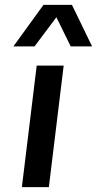

<svg xmlns="http://www.w3.org/2000/svg" viewBox="-20 -770 399 790"><path d="M35 -579 159 -750H276L359 -579H271L212 -699L122 -579ZM70 0 131 -500H242L181 0Z"/></svg>

Font: Orkney Medium
Style: MediumItalic
Weight: 500
Designer: Samuel Oakes and Alfredo Marco Pradil
Foundry: Alfredo Marco Pradil
Version: 1.0; ttfautohint (v1.5)